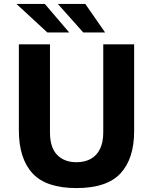

<svg xmlns="http://www.w3.org/2000/svg" viewBox="-20 -949 766 979"><path d="M370 10Q214.4 10 145.3 -65.8Q76.2 -141.5 76.2 -284V-723H234.8V-273.8Q234.8 -197 271.3 -159.4Q307.9 -121.8 370 -121.8Q410.4 -121.8 441.1 -137.9Q471.8 -154 489.1 -188.1Q506.5 -222.1 506.5 -273.8V-723H664V-280.2Q664 -140.2 594.6 -65.1Q525.1 10 370 10ZM515.9 -783.5H404.5L274.9 -929H414.8ZM332.8 -783.5H221.4L63.8 -929H208.5Z"/></svg>

Font: Public Sans VF
Style: Regular
Weight: 400
Designer: Pablo Impallari, Rodrigo Fuenzalida (Modified by Dan O. Williams and USWDS)
Version: Version 1.003